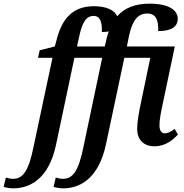

<svg xmlns="http://www.w3.org/2000/svg" viewBox="-147 -790 1006 1050"><path d="M-75 240C18 240 121 187 160 -1L260 -474H412L309 15C283 142 253 188 197 188C184 188 167 184 158 181L146 232C157 236 180 240 198 240C290 240 393 187 433 -3L533 -474H675L626 -239C613 -181 603 -120 603 -85C603 -30 635 10 698 10C759 10 798 -25 826 -54L808 -85C788 -70 772 -61 754 -61C735 -61 725 -77 725 -105C725 -133 733 -177 741 -213L809 -536H547L559 -596C578 -682 609 -716 658 -716C708 -716 720 -678 718 -620C791 -620 825 -644 825 -688C825 -735 774 -770 673 -770C592 -770 534 -747 494 -701C480 -734 435 -756 367 -756C253 -756 192 -691 162 -570L153 -536L70 -515L61 -474H140L36 15C10 142 -20 188 -76 188C-89 188 -106 184 -115 181L-127 232C-116 236 -92 240 -75 240ZM274 -536 285 -585C302 -669 325 -703 365 -703C401 -703 412 -668 410 -615C425 -615 437 -616 448 -618C444 -607 440 -596 437 -583L426 -536Z"/></svg>

Font: Noto Serif Condensed SemiBold
Style: Italic
Weight: 600
Width: 3
Italic angle: -12°
Designer: Monotype Design Team
Foundry: Monotype Imaging Inc.
Version: Version 2.014